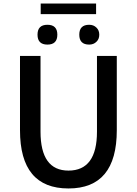

<svg xmlns="http://www.w3.org/2000/svg" viewBox="-20 -1052 773 1085"><path d="M93 -316V-736H209V-308Q209 -88 367 -88Q528 -88 528 -308V-736H640V-316Q640 13 367 13Q93 13 93 -316ZM192 -856Q192 -912 248 -912Q304 -912 304 -856Q304 -800 248 -800Q192 -800 192 -856ZM210 -1032H523V-972H210ZM428 -856Q428 -912 484 -912Q509 -912 525 -896Q541 -881 541 -856Q541 -831 525 -816Q509 -800 484 -800Q428 -800 428 -856Z"/></svg>

Font: Noto Sans S Chinese Medium
Style: Regular
Weight: 500
Designer: Ryoko NISHIZUKA  (kana & ideographs); Paul D. Hunt (Latin, Greek & Cyrillic); Wenlong ZHANG  (bopomofo); Sandoll Communi
Foundry: Adobe Systems Incorporated
Version: Version 1.000;PS 1;hotconv 1.0.78;makeotf.lib2.5.61930